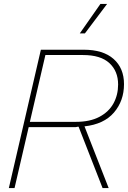

<svg xmlns="http://www.w3.org/2000/svg" viewBox="-20 -957 651 977"><path d="M491 -937H525L412 -787H386ZM25 0 188 -704H406Q505 -704 558 -657Q611 -610 611 -529Q611 -444 560 -384.5Q509 -325 410 -314L533 0H502L380 -312H375L365 -310H126L54 0ZM402 -677H211L132 -337H366Q438 -337 486 -362.5Q534 -388 557.5 -431Q581 -474 581 -527Q581 -595 536.5 -636Q492 -677 402 -677Z"/></svg>

Font: Prodigy Sans ExtraLight
Style: Italic
Weight: 200
Italic angle: -13°
Designer: Wei Huang
Foundry: Wei Huang
Version: Version 1.003; ttfautohint (v1.8.3)